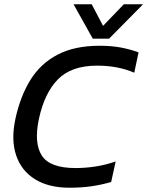

<svg xmlns="http://www.w3.org/2000/svg" viewBox="-20 -868 689 898"><path d="M414 -687 324 -848H409L462 -747L559 -848H649L490 -687ZM305 10Q208 10 144 -29.5Q80 -69 55.5 -141.5Q31 -214 52 -312Q75 -418 122.5 -494.5Q170 -571 249.5 -612.5Q329 -654 446 -654Q502 -654 546.5 -645.5Q591 -637 628 -623L608 -528Q571 -544 527.5 -552.5Q484 -561 434 -561Q314 -561 251 -497Q188 -433 162 -312Q138 -199 175.5 -140.5Q213 -82 334 -82Q380 -82 428 -89.5Q476 -97 521 -113L500 -17Q457 -4 409 3Q361 10 305 10Z"/></svg>

Font: Kanit
Style: Italic
Weight: 400
Italic angle: -12°
Designer: Katatrad Team
Foundry: CadsonDemak
Version: Version 2.000; ttfautohint (v1.8.3)